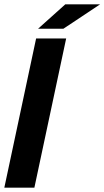

<svg xmlns="http://www.w3.org/2000/svg" viewBox="-27 -868 483 888"><path d="M-7 0 140 -690H279L132 0ZM149 -735 275 -848H436L266 -735Z"/></svg>

Font: Radio Canada Big SemiBold
Style: Italic
Weight: 600
Italic angle: -12°
Designer: Étienne Aubert Bonn
Foundry: Coppers and Brasses
Version: Version 1.001